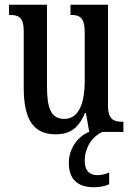

<svg xmlns="http://www.w3.org/2000/svg" viewBox="-20 -556 560 809"><path d="M215 10C270 10 310 -12 338 -80H342L356 0C315 14 270 64 270 130C270 203 310 233 377 233C395 233 424 229 440 220V171C421 179 406 182 390 182C358 182 337 164 337 122C337 59 376 14 412 0H500V-43H495C462 -43 435 -51 435 -110V-536H277V-493H280C313 -493 337 -484 337 -421V-217C337 -120 312 -55 251 -55C194 -55 178 -101 178 -193V-536H18V-493H22C58 -493 80 -483 80 -425V-186C80 -49 123 10 215 10Z"/></svg>

Font: Noto Serif Tamil ExtraCondensed Medium
Style: Italic
Weight: 500
Width: 2
Italic angle: -12°
Designer: Indian Type Foundry, Tom Grace, and the Monotype Design Team
Foundry: Monotype Imaging Inc.
Version: Version 2.003